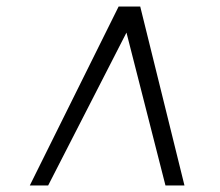

<svg xmlns="http://www.w3.org/2000/svg" viewBox="-20 -768 672 586"><path d="M71 -202 342 -748H408L543 -202H485L366 -668.5L127 -202Z"/></svg>

Font: Merriweather 60pt Light
Style: Italic
Weight: 300
Italic angle: -7.8°
Version: Version 2.101